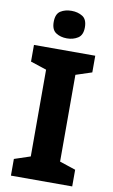

<svg xmlns="http://www.w3.org/2000/svg" viewBox="-101 -981 609 1033"><g transform="rotate(10 203.5 -465.0)"><path d="M370.8 0H36V-91.1L123.3 -120.2V-594.2L36 -622.9V-714H370.8V-622.9L283.4 -594.2V-120.2L370.8 -91.1ZM204 -929.8Q238.2 -929.8 263.8 -914Q289.4 -898.1 289.4 -854.3Q289.4 -812.1 263.8 -795.8Q238.2 -779.4 204 -779.4Q168.5 -779.4 143.8 -795.8Q119 -812.1 119 -854.3Q119 -898.1 143.8 -914Q168.5 -929.8 204 -929.8Z"/></g></svg>

Font: Noto Sans Oriya
Style: Regular
Weight: 400
Designer: Amélie Bonet and Sol Matas
Foundry: Google LLC
Version: Version 2.006